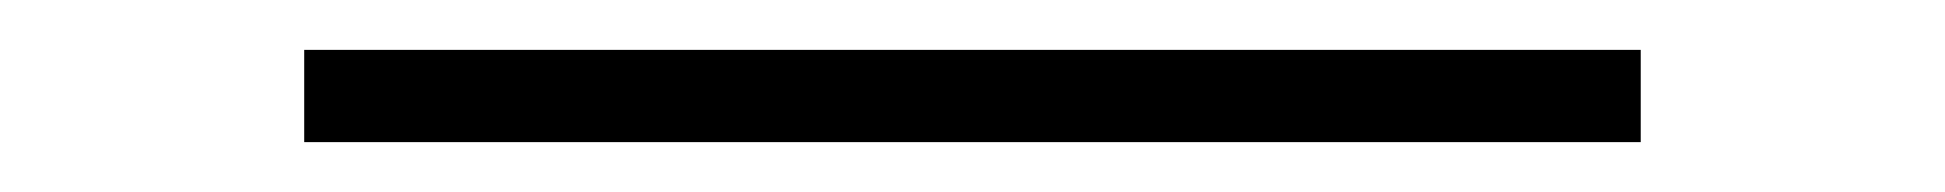

<svg xmlns="http://www.w3.org/2000/svg" viewBox="-20 -18 780 77"><path d="M102 2H638V39H102Z"/></svg>

Font: M Major Mono Display
Style: Regular
Weight: 400
Designer: Emre Parlak
Foundry: Emre Parlak
Version: Version 2.000; ttfautohint (v1.8) -l 8 -r 50 -G 200 -x 14 -D